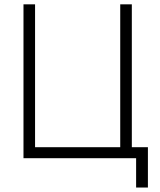

<svg xmlns="http://www.w3.org/2000/svg" viewBox="-20 -720 730 874"><path d="M580.1 -49.8Q598.6 -49.8 653.3 -49.8Q653.3 -3.9 653.3 133.8Q639.6 133.8 599.6 133.8Q599.6 100.6 599.6 0Q471.7 0 86.9 0Q86.9 -174.8 86.9 -700.2Q100.6 -700.2 139.6 -700.2Q139.6 -537.1 139.6 -49.8Q236.3 -49.8 527.3 -49.8Q527.3 -212.9 527.3 -700.2Q540 -700.2 580.1 -700.2Q580.1 -537.1 580.1 -49.8Z"/></svg>

Font: LeFont
Style: ExtraLight
Weight: 200
Designer: Leryon MEDIA
Version: Version 1.0